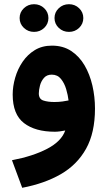

<svg xmlns="http://www.w3.org/2000/svg" viewBox="-20 -622 509 908"><path d="M237.8 -536.6Q237.8 -564 257.8 -583Q277.8 -602.1 306.2 -602.1Q334.5 -602.1 354.2 -583Q374 -564 374 -536.6Q374 -509.3 354.2 -490.2Q334.5 -471.2 306.2 -471.2Q277.8 -471.2 257.8 -490.2Q237.8 -509.3 237.8 -536.6ZM72.8 -536.6Q72.8 -564 92.8 -583Q112.8 -602.1 141.1 -602.1Q169.4 -602.1 189.2 -583Q209 -564 209 -536.6Q209 -509.3 189.2 -490.2Q169.4 -471.2 141.1 -471.2Q112.8 -471.2 92.8 -490.2Q72.8 -509.3 72.8 -536.6ZM429.2 -108.4Q429.2 5.9 387 81.5Q344.7 157.2 267.6 201.7Q190.4 246.1 85 266.1L36.6 135.7Q136.2 116.7 203.4 81.5Q270.5 46.4 288.6 -4.9Q276.4 -2.4 263.2 -0.7Q250 1 239.3 1Q146.5 1 93.3 -40Q40 -81.1 40 -174.8Q40 -213.9 51.8 -254.6Q63.5 -295.4 86.9 -329.8Q110.4 -364.3 145 -385.3Q179.7 -406.2 225.6 -406.2Q278.3 -406.2 316.7 -380.9Q355 -355.5 379.9 -313Q404.8 -270.5 417 -217.3Q429.2 -164.1 429.2 -108.4ZM237.3 -139.6Q258.3 -139.6 275.6 -142.1Q293 -144.5 304.2 -147Q301.3 -171.9 293 -200.2Q284.7 -228.5 268.3 -248.8Q252 -269 224.6 -269Q201.2 -269 187.7 -253.4Q174.3 -237.8 168.9 -216.8Q163.6 -195.8 163.6 -180.2Q163.6 -153.8 184.8 -146.7Q206.1 -139.6 237.3 -139.6Z"/></svg>

Font: Vazirmatn RD UI ExtraBold
Style: Regular
Weight: 800
Designer: Saber Rastikerdar
Foundry: Saber Rastikerdar
Version: Version 33.003